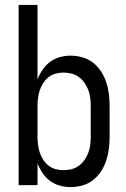

<svg xmlns="http://www.w3.org/2000/svg" viewBox="-20 -755 515 783"><path d="M268 8Q246 8 224 2Q202 -4 184 -17.5Q166 -31 153.5 -49.5Q141 -68 133 -89V0H56V-735H133V-431Q141 -452 153.5 -470.5Q166 -489 184 -502.5Q202 -516 224 -522Q246 -528 268 -528Q293 -528 317 -521Q341 -514 360 -499Q379 -484 392.5 -463Q406 -442 413.5 -419Q421 -396 424 -371.5Q427 -347 427 -323V-197Q427 -173 424 -148.5Q421 -124 413.5 -101Q406 -78 392.5 -57Q379 -36 360 -21Q341 -6 317 1Q293 8 268 8ZM238 -61Q255 -61 271.5 -65Q288 -69 301.5 -79Q315 -89 324.5 -102.5Q334 -116 340 -131.5Q346 -147 348 -164Q350 -181 350 -197V-323Q350 -339 348 -356Q346 -373 340 -388.5Q334 -404 324.5 -417.5Q315 -431 301.5 -441Q288 -451 271.5 -455Q255 -459 238 -459Q222 -459 206 -454.5Q190 -450 177.5 -440Q165 -430 156 -416Q147 -402 142 -386.5Q137 -371 135 -355Q133 -339 133 -323V-197Q133 -181 135 -165Q137 -149 142 -133.5Q147 -118 156 -104Q165 -90 177.5 -80Q190 -70 206 -65.5Q222 -61 238 -61Z"/></svg>

Font: Iosevka QP
Style: Regular
Weight: 400
Designer: Belleve Invis
Foundry: Belleve Invis
Version: Version 20.0.0; ttfautohint (v1.8.4)